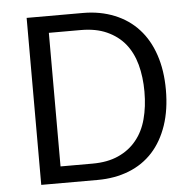

<svg xmlns="http://www.w3.org/2000/svg" viewBox="-51 -751 800 802"><g transform="rotate(-5 349.0 -350.0)"><path d="M89.8 -700.2H326.2Q397.9 -700.2 458 -675.8Q517.1 -651.9 558.1 -606.9Q599.1 -562.5 621.1 -497.1Q643.1 -432.1 643.1 -350.1Q643.1 -267.6 621.1 -202.1Q598.6 -136.2 558.1 -91.8Q516.6 -46.4 458 -23.4Q398.4 0 326.2 0H89.8ZM553.2 -350.1Q553.2 -412.1 539.1 -464.4Q524.9 -516.1 495.1 -552.7Q465.8 -588.4 419.4 -609.4Q374 -629.9 311 -629.9H176.8V-69.8H311Q374 -69.8 419.4 -90.3Q465.3 -110.8 495.1 -147.5Q525.4 -184.1 539.1 -235.4Q553.2 -287.6 553.2 -350.1Z"/></g></svg>

Font: Post Grotesk Regular
Style: Regular
Weight: 500
Version: 0.900; ttfautohint (v0.96) -l 8 -r 50 -G 200 -x 14 -w "gGD" 